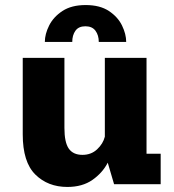

<svg xmlns="http://www.w3.org/2000/svg" viewBox="-20 -729 690 760"><path d="M246.5 11Q169.5 11 119.8 -38.2Q70 -87.5 70 -197V-500H235V-222.5Q235 -165.5 252.2 -140.8Q269.5 -116 306.5 -116Q341 -116 364.5 -138Q388 -160 395 -188V-500H560V-120.5H616V0H431.5L406.5 -85Q385.5 -44.5 345.8 -16.8Q306 11 246.5 11ZM319 -709Q375.5 -709 411 -685.5Q446.5 -662 463 -628Q479.5 -594 479.5 -563H371Q371 -589.5 358 -607.2Q345 -625 318 -625Q291 -625 278.5 -607.2Q266 -589.5 266 -563H157.5Q157.5 -594 174.5 -628Q191.5 -662 227.2 -685.5Q263 -709 319 -709Z"/></svg>

Font: Trispace
Style: Bold
Weight: 700
Designer: Tyler Finck
Foundry: Etcetera Type Company
Version: Version 1.210; ttfautohint (v1.8.3)